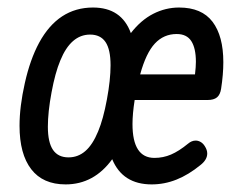

<svg xmlns="http://www.w3.org/2000/svg" viewBox="-20 -482 640 513"><path d="M576.7 -315.9Q576.7 -283.2 570.8 -245.1Q568.4 -229 559.8 -221.9Q551.3 -214.8 534.7 -214.8H339.8Q334 -177.7 334 -150.4Q334 -60.1 392.6 -60.1Q416 -60.1 437 -69.1Q458 -78.1 482.4 -98.1Q492.2 -106.4 502.9 -106.4Q509.8 -106.4 516.4 -102.5Q522.9 -98.6 527.3 -91.3Q533.7 -81.5 533.7 -71.8Q533.7 -55.2 515.6 -41Q483.9 -15.1 451.7 -2.2Q419.4 10.7 385.3 10.7Q307.6 10.7 279.8 -56.6Q231 10.7 155.3 10.7Q94.7 10.7 63.5 -29.8Q32.2 -70.3 32.2 -146Q32.2 -197.3 46.4 -260.3Q60.5 -323.2 84.5 -367.7Q135.7 -461.9 228.5 -461.9Q304.7 -461.9 329.6 -393.6Q356.4 -428.2 389.4 -445.1Q422.4 -461.9 458.5 -461.9Q519 -461.9 547.9 -423.8Q576.7 -385.7 576.7 -315.9ZM354.5 -283.2H501Q503.4 -303.7 503.4 -316.9Q503.4 -353 491.2 -372.1Q479 -391.1 452.1 -391.1Q417.5 -391.1 393.8 -365.7Q370.1 -340.3 354.5 -283.2ZM141.1 -320.3Q127.4 -287.6 117.7 -235.1Q107.9 -182.6 107.9 -143.6Q107.9 -101.6 121.6 -81.5Q135.3 -61.5 163.1 -61.5Q188.5 -61.5 208 -78.4Q227.5 -95.2 242.2 -130.9Q255.9 -163.6 265.6 -216.1Q275.4 -268.6 275.4 -307.6Q275.4 -349.6 262 -369.6Q248.5 -389.6 220.7 -389.6Q169.4 -389.6 141.1 -320.3Z"/></svg>

Font: Courier Prime Sans
Style: Italic
Weight: 400
Italic angle: -10°
Designer: Alan Dague-Greene
Foundry: Quote-Unquote Apps
Version: Version 3.020